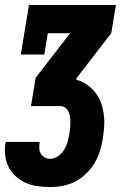

<svg xmlns="http://www.w3.org/2000/svg" viewBox="-25 -550 545 775"><path d="M177 205Q152 205 126.5 201.5Q101 198 79 188Q57 178 39 162Q21 146 10 124.5Q-1 103 -4 78Q-7 53 -3 27Q-2 26 -2 25Q-2 24 -2 23H135Q135 23 135 23.5Q135 24 135 24Q133 36 133.5 48Q134 60 139.5 70Q145 80 155 85.5Q165 91 177 91Q194 91 209 80.5Q224 70 233.5 55Q243 40 247.5 23.5Q252 7 255 -10Q257 -21 258 -32.5Q259 -44 259 -55.5Q259 -67 257.5 -78Q256 -89 251.5 -99Q247 -109 238 -115.5Q229 -122 218 -122H100L119 -236L258 -416H168L154 -330H59L92 -530H443L424 -416L285 -236L283 -228Q306 -222 325.5 -208.5Q345 -195 359.5 -177Q374 -159 382 -137Q390 -115 393.5 -90.5Q397 -66 395.5 -41Q394 -16 390 9Q386 34 378.5 59Q371 84 357 107.5Q343 131 323 150.5Q303 170 279 182.5Q255 195 229 200Q203 205 177 205Z"/></svg>

Font: Iosevka Curly Slab HvObl
Style: Regular
Weight: 900
Italic angle: -9°
Monospace: yes
Designer: Belleve Invis
Foundry: Belleve Invis
Version: Version 11.1.0; ttfautohint (v1.8.3)